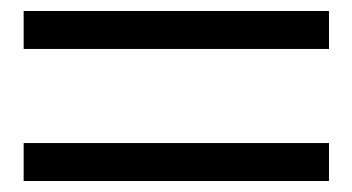

<svg xmlns="http://www.w3.org/2000/svg" viewBox="-20 -575 640 349"><path d="M23 -486V-555H578V-486ZM23 -246V-315H578V-246Z"/></svg>

Font: Victor Mono
Style: Regular
Weight: 400
Monospace: yes
Designer: Rune Bjørnerås
Version: Version 1.561;gftools[0.9.30]